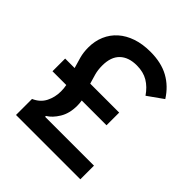

<svg xmlns="http://www.w3.org/2000/svg" viewBox="-193 -843 975 975"><g transform="rotate(45 294.5 -355.0)"><path d="M75 0V-115Q116 -133 134 -168.5Q152 -204 152 -246Q152 -257 151 -267.5Q150 -278 148 -288H49V-379H117Q108 -408 100 -437.5Q92 -467 92 -502Q92 -548 108.5 -586.5Q125 -625 156 -652.5Q187 -680 231 -695Q275 -710 331 -710Q409 -710 463.5 -680Q518 -650 554 -593L471 -534Q445 -572 411.5 -592Q378 -612 331 -612Q272 -612 239.5 -580.5Q207 -549 207 -487Q207 -456 214 -430.5Q221 -405 229 -379H437V-288H259Q262 -271 262 -253Q262 -198 238.5 -159.5Q215 -121 186 -104V-98H537V0Z"/></g></svg>

Font: IBM Plex Sans Hebrew Medium
Style: Regular
Weight: 500
Designer: Mike Abbink, Paul van der Laan, Pieter van Rosmalen, Yanek Iontef
Foundry: Bold Monday
Version: Version 1.2